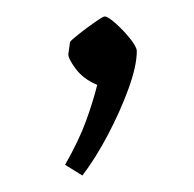

<svg xmlns="http://www.w3.org/2000/svg" viewBox="-20 -102 236 233"><path d="M80 111 59 98Q76 68 84.5 44.5Q93 21 98 1Q81 -6 71.5 -19Q62 -32 63 -37L65 -51Q66 -53 75.5 -60.5Q85 -68 95 -75Q105 -82 107 -82Q111 -82 120.5 -73.5Q130 -65 138 -55Q146 -45 146 -40Q146 -22 136 5.5Q126 33 111 61.5Q96 90 80 111Z"/></svg>

Font: Grenze Gotisch ExtraLight
Style: Regular
Weight: 200
Designer: Renata Polastri
Foundry: Omnibus-Type
Version: Version 1.001